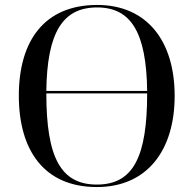

<svg xmlns="http://www.w3.org/2000/svg" viewBox="-20 -745 782 775"><path d="M371 10C573 10 685 -137 685 -358C685 -580 573 -725 372 -725C159 -725 56 -580 56 -359C56 -137 159 10 371 10ZM574 -378H167C170 -614 233 -715 372 -715C509 -715 571 -614 574 -378ZM371 0C226 0 167 -108 167 -368H574C574 -112 518 0 371 0Z"/></svg>

Font: Noto Serif Display
Style: Regular
Weight: 400
Designer: Monotype Design Team
Foundry: Monotype Imaging Inc.
Version: Version 2.009